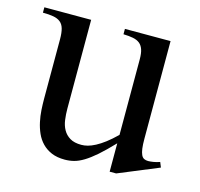

<svg xmlns="http://www.w3.org/2000/svg" viewBox="-76 -528 652 625"><g transform="rotate(15 250.5 -216.0)"><path d="M365.7 14.6H343.8V-81.1Q315.4 -51.3 294.2 -32.7Q272.9 -14.2 255.6 -3.7Q238.3 6.8 223.1 10.7Q208 14.6 191.9 14.6Q166 14.6 147.2 6.6Q128.4 -1.5 115.5 -14.9Q102.5 -28.3 94.7 -45.9Q86.9 -63.5 82.8 -82.8Q78.6 -102.1 77.4 -122.1Q76.2 -142.1 76.2 -159.7V-359.9Q76.2 -381.8 72.3 -395.5Q68.4 -409.2 59.3 -416.5Q50.3 -423.8 35.6 -426.5Q21 -429.2 0 -429.2V-447.3H157.7V-147.9Q157.7 -128.9 160.2 -110.6Q162.6 -92.3 170.7 -77.9Q178.7 -63.5 193.4 -54.7Q208 -45.9 231.9 -45.9Q241.7 -45.9 253.2 -48.8Q264.6 -51.8 278.6 -59.1Q292.5 -66.4 308.6 -78.6Q324.7 -90.8 343.8 -109.4V-363.8Q343.8 -384.3 339.6 -396.7Q335.4 -409.2 326.7 -416.3Q317.9 -423.3 304.2 -426Q290.5 -428.7 271.5 -429.2V-447.3H425.3V-118.7Q425.3 -98.6 427 -85.7Q428.7 -72.8 432.4 -64.9Q436 -57.1 441.9 -54.2Q447.8 -51.3 455.6 -51.3Q462.4 -51.3 473.1 -53Q483.9 -54.7 494.6 -58.6L501.5 -41.5Z"/></g></svg>

Font: Doulos SIL CyrE
Style: Regular
Weight: 400
Designer: Walt Agee, Victor Gaultney, Peter Martin, Debbi Hosken, Becca Hirsbrunner
Foundry: SIL International
Version: Version 5.000